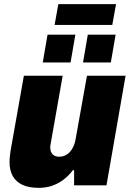

<svg xmlns="http://www.w3.org/2000/svg" viewBox="-20 -892 631 925"><path d="M167 13Q118 13 87 -2Q56 -17 41 -44.5Q26 -72 26 -111Q26 -125 27.5 -138Q29 -151 31 -166L95 -527H282L224 -199Q223 -194 222.5 -190Q222 -186 222 -182Q222 -168 227 -158Q232 -148 241.5 -142.5Q251 -137 265 -137Q281 -137 294.5 -143.5Q308 -150 318 -161.5Q328 -173 334.5 -188Q341 -203 344 -220L399 -527H585L493 1H337V-72H331Q310 -44 284 -25Q258 -6 229 3.5Q200 13 167 13ZM186 -591 209 -725H343L320 -591ZM380 -591 403 -725H537L514 -591ZM243 -772 261 -872H539L521 -772Z"/></svg>

Font: Archivo SemiCondensed Black
Style: Italic
Weight: 900
Width: 4
Italic angle: -10°
Designer: Hector Gatti
Foundry: Omnibus-Type
Version: Version 2.001